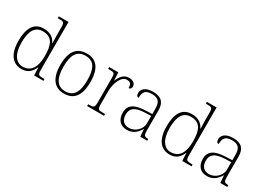

<svg xmlns="http://www.w3.org/2000/svg" viewBox="-9 -1524 3169 2297"><g transform="rotate(30 1576.0 -375.0)"><path d="M263 10C350 10 396 -38 426 -107H429L434 0H562V-25H548C481 -25 470 -30 470 -97V-760H336V-735H358C414 -735 428 -730 428 -659V-548C428 -519 429 -481 431 -445H426C399 -506 343 -544 257 -544C126 -544 64 -447 64 -267C64 -85 138 10 263 10ZM262 -22C168 -21 106 -107 106 -264C106 -422 151 -510 262 -510C389 -510 429 -426 429 -265C429 -114 377 -24 262 -22Z M849 10C985 10 1057 -79 1057 -267C1057 -458 983 -543 853 -543C714 -543 642 -454 642 -267C642 -79 720 10 849 10ZM849 -21C734 -21 685 -111 685 -267C685 -430 732 -512 853 -512C965 -512 1014 -434 1014 -267C1014 -116 971 -21 849 -21Z M1166 0H1399V-25H1366C1309 -25 1296 -30 1296 -100V-280C1296 -393 1346 -511 1423 -511C1467 -511 1488 -492 1488 -434C1513 -434 1524 -452 1524 -475C1524 -515 1491 -544 1435 -544C1356 -544 1320 -485 1296 -427H1294L1287 -536H1161V-511H1176C1243 -511 1254 -506 1254 -439V-101C1254 -30 1240 -25 1184 -25H1166Z M1718 10C1813 10 1862 -54 1889 -100H1892L1900 0H1996V-25H1990C1938 -25 1931 -40 1931 -111V-383C1931 -485 1885 -543 1767 -543C1656 -543 1616 -490 1616 -443C1616 -408 1627 -393 1650 -393C1650 -467 1672 -513 1767 -513C1873 -513 1889 -454 1889 -371V-307L1806 -304C1647 -299 1574 -252 1574 -147C1574 -39 1637 10 1718 10ZM1726 -23C1648 -23 1616 -78 1616 -145C1616 -225 1661 -273 1808 -278L1889 -281V-174C1889 -104 1819 -23 1726 -23Z M2309 10C2396 10 2442 -38 2472 -107H2475L2480 0H2608V-25H2594C2527 -25 2516 -30 2516 -97V-760H2382V-735H2404C2460 -735 2474 -730 2474 -659V-548C2474 -519 2475 -481 2477 -445H2472C2445 -506 2389 -544 2303 -544C2172 -544 2110 -447 2110 -267C2110 -85 2184 10 2309 10ZM2308 -22C2214 -21 2152 -107 2152 -264C2152 -422 2197 -510 2308 -510C2435 -510 2475 -426 2475 -265C2475 -114 2423 -24 2308 -22Z M2824 10C2919 10 2968 -54 2995 -100H2998L3006 0H3102V-25H3096C3044 -25 3037 -40 3037 -111V-383C3037 -485 2991 -543 2873 -543C2762 -543 2722 -490 2722 -443C2722 -408 2733 -393 2756 -393C2756 -467 2778 -513 2873 -513C2979 -513 2995 -454 2995 -371V-307L2912 -304C2753 -299 2680 -252 2680 -147C2680 -39 2743 10 2824 10ZM2832 -23C2754 -23 2722 -78 2722 -145C2722 -225 2767 -273 2914 -278L2995 -281V-174C2995 -104 2925 -23 2832 -23Z"/></g></svg>

Font: Noto Serif Sinhala ExtraLight
Style: Regular
Weight: 200
Designer: Jelle Bosma - Monotype Design Team
Foundry: Monotype Imaging Inc.
Version: Version 2.007